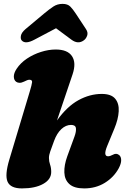

<svg xmlns="http://www.w3.org/2000/svg" viewBox="-20 -982 684 1016"><path d="M608 -91Q582 -43.5 534.2 -14.2Q486.5 15 425.5 15Q372.5 15 347.2 -7.8Q322 -30.5 320.5 -69.2Q319 -108 336 -155L374 -259Q384 -286 381.8 -303.5Q379.5 -321 356 -321Q328.5 -321 304.8 -299Q281 -277 266 -236Q253 -200 246 -180.8Q239 -161.5 239 -146Q239 -128 245 -111Q251 -94 251 -72Q251 -32.5 208.5 -8.8Q166 15 96 15Q36 15 20.2 -20Q4.5 -55 29.5 -138L137 -496Q148.5 -534 149.8 -547Q151 -560 135.5 -560Q129 -560 122.8 -557.2Q116.5 -554.5 107 -550Q93.5 -543.5 83.2 -543.8Q73 -544 66 -549Q53.5 -557.5 53.2 -576.5Q53 -595.5 68 -618Q88.5 -649 122.5 -671.8Q156.5 -694.5 196.8 -707.2Q237 -720 275 -720Q337.5 -720 361 -684.8Q384.5 -649.5 364 -588.5L281.5 -344.5Q334.5 -418.5 395 -451.8Q455.5 -485 518.5 -485Q568 -485 589.2 -460Q610.5 -435 608.2 -393.2Q606 -351.5 585 -301L547 -209Q525 -155 552 -155Q562 -155 577 -163Q596 -174 611 -161Q621 -152.5 621.2 -134.5Q621.5 -116.5 608 -91ZM162 -772Q113.5 -746 94.5 -768.5Q87.5 -777 90.8 -793.5Q94 -810 115 -828L213 -910Q240.5 -933 262 -947.2Q283.5 -961.5 311 -961.5Q338 -961.5 352 -947.2Q366 -933 381 -910L435 -828Q447 -810 441.2 -793.5Q435.5 -777 423.5 -768.5Q393 -746 358 -772L276.5 -832.5Z"/></svg>

Font: Fraunces 9pt S100 Black
Style: Italic
Weight: 900
Italic angle: -16°
Version: Version 1.000; ttfautohint (v1.8.3)